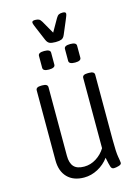

<svg xmlns="http://www.w3.org/2000/svg" viewBox="-130 -942 743 1021"><g transform="rotate(-15 241.5 -431.5)"><path d="M204 7Q145 7 112 -27Q79 -61 79 -121V-506Q79 -524 108 -524H115Q144 -524 144 -506V-128Q144 -89 161.5 -69Q179 -49 219 -49Q254 -49 285 -68.5Q316 -88 335 -119V-506Q335 -524 364 -524H372Q401 -524 401 -506V-149Q401 -79 406 -52.5Q411 -26 411 -18Q411 -9 395.5 -4.5Q380 0 369 0Q357 0 352.5 -12.5Q348 -25 340 -65Q316 -32 279.5 -12.5Q243 7 204 7ZM315 -596Q281 -596 281 -614V-680Q281 -698 315 -698Q348 -698 348 -680V-614Q348 -596 315 -596ZM171 -596Q138 -596 138 -614V-680Q138 -698 171 -698Q205 -698 205 -680V-614Q205 -596 171 -596ZM319 -870Q336 -870 336 -860Q336 -854 331.5 -843.5Q327 -833 324 -825L294 -754Q287 -737 275 -732.5Q263 -728 243 -728Q221 -728 210 -733Q199 -738 192 -754L162 -825Q159 -833 154.5 -843.5Q150 -854 150 -860Q150 -870 167 -870Q181 -870 188.5 -866Q196 -862 203 -850L243 -780L283 -850Q290 -862 297.5 -866Q305 -870 319 -870Z"/></g></svg>

Font: Asap Condensed Light
Style: Regular
Weight: 300
Width: 3
Designer: Pablo Cosgaya
Foundry: Omnibus-Type
Version: Version 3.001; ttfautohint (v1.8.4.7-5d5b)